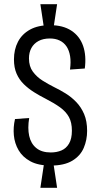

<svg xmlns="http://www.w3.org/2000/svg" viewBox="-20 -782 474 908"><path d="M188 -649 171 -762H250L233 -649ZM171 106 188 -7H233L250 106ZM220 1Q161 1 124 -19Q87 -39 68 -71.5Q49 -104 45.5 -142.5Q42 -181 51 -219L118 -224Q110 -176 118 -139.5Q126 -103 151.5 -82Q177 -61 220 -61Q248 -61 270.5 -70.5Q293 -80 306.5 -103Q320 -126 320 -164Q320 -203 306 -228.5Q292 -254 264.5 -274Q237 -294 196 -315Q168 -329 141 -346Q114 -363 92.5 -384Q71 -405 58.5 -433.5Q46 -462 46 -501Q46 -548 65 -584.5Q84 -621 122 -642Q160 -663 217 -663Q278 -663 317.5 -637Q357 -611 373 -565Q389 -519 381 -458L311 -453Q316 -489 311.5 -516.5Q307 -544 294.5 -562.5Q282 -581 262 -590.5Q242 -600 216 -600Q184 -600 162 -588Q140 -576 128.5 -555Q117 -534 117 -506Q117 -468 135.5 -443Q154 -418 181 -401Q208 -384 236 -370Q263 -357 290.5 -340Q318 -323 341 -299Q364 -275 378 -242Q392 -209 392 -163Q392 -120 376 -82.5Q360 -45 322 -22Q284 1 220 1Z"/></svg>

Font: Bricolage Grotesque Condensed Light
Style: Regular
Weight: 300
Width: 3
Designer: Mathieu Triay
Foundry: Atelier Triay
Version: Version 1.000;gftools[0.9.30]